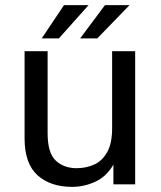

<svg xmlns="http://www.w3.org/2000/svg" viewBox="-20 -720 630 750"><path d="M262 10Q177 10 126.5 -35.5Q76 -81 76 -180V-520H166V-200Q166 -122 198 -92.5Q230 -63 279 -63Q316 -63 347.5 -77Q379 -91 398.5 -125.5Q418 -160 418 -219V-520H508V0H423V-77Q396 -30 352 -10Q308 10 262 10ZM293 -570 390 -700H486L360 -570ZM143 -570 230 -700H326L210 -570Z"/></svg>

Font: Hedvig Letters Sans
Style: Regular
Weight: 400
Designer: Alexander Örn & Tor Weibull
Foundry: Kanon Foundry
Version: Version 1.000; ttfautohint (v1.8.4.7-5d5b)